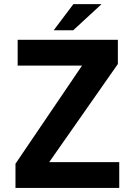

<svg xmlns="http://www.w3.org/2000/svg" viewBox="-20 -925 642 945"><path d="M341.3 -904.8H480L340.3 -775.9H244.1ZM56.2 -119.1 383.8 -602.1H66.9V-729H560.1V-609.9L222.2 -127H566.9V0H56.2Z"/></svg>

Font: Hack
Style: Bold
Weight: 700
Monospace: yes
Designer: Christopher Simpkins
Foundry: Christopher Simpkins
Version: Version 2.017